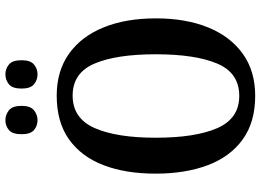

<svg xmlns="http://www.w3.org/2000/svg" viewBox="-147 -808 965 711"><g transform="rotate(-90 335.5 -452.5)"><path d="M336 10Q239 10 175 -36Q111 -82 79.5 -165Q48 -248 48 -359Q48 -470 79.5 -552Q111 -634 175 -679.5Q239 -725 337 -725Q428 -725 492 -679.5Q556 -634 589.5 -551.5Q623 -469 623 -358Q623 -247 589.5 -164.5Q556 -82 492 -36Q428 10 336 10ZM336 -49Q421 -49 455.5 -130.5Q490 -212 490 -358Q490 -504 455.5 -585Q421 -666 337 -666Q253 -666 217 -585Q181 -504 181 -358Q181 -212 216.5 -130.5Q252 -49 336 -49ZM416 -796Q395 -796 379 -809Q363 -822 363 -855Q363 -889 379 -902Q395 -915 416 -915Q436 -915 452 -902Q468 -889 468 -855Q468 -822 452 -809Q436 -796 416 -796ZM246 -796Q225 -796 209.5 -809Q194 -822 194 -855Q194 -889 209.5 -902Q225 -915 246 -915Q266 -915 282.5 -902Q299 -889 299 -855Q299 -822 282.5 -809Q266 -796 246 -796Z"/></g></svg>

Font: Noto Serif Khmer Condensed SemiBold
Style: Regular
Weight: 600
Width: 3
Designer: Danh Hong and the Monotype Design Team
Foundry: Monotype Imaging Inc.
Version: Version 2.004; ttfautohint (v1.8.4.7-5d5b)